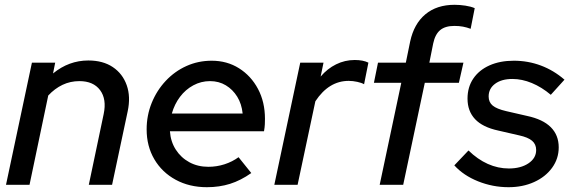

<svg xmlns="http://www.w3.org/2000/svg" viewBox="-20 -770 2385 800"><path d="M5 0 113 -509H210L201 -464Q267 -518 348 -518Q409 -518 450 -490.5Q491 -463 508 -415Q525 -367 512 -306L447 0H350L412 -295Q425 -357 397 -394.5Q369 -432 311 -432Q273 -432 240.5 -416.5Q208 -401 181 -372L103 0Z M842 10Q769 10 712 -21Q655 -52 623 -106.5Q591 -161 591 -231Q591 -289 612 -341Q633 -393 670.5 -433Q708 -473 757 -495Q806 -517 862 -517Q926 -517 976 -485.5Q1026 -454 1055 -399.5Q1084 -345 1084 -275Q1084 -265 1083.5 -252.5Q1083 -240 1080 -223H688Q691 -180 712.5 -146.5Q734 -113 769 -94Q804 -75 848 -75Q883 -75 915.5 -85.5Q948 -96 974 -115L1027 -49Q983 -18 938.5 -4Q894 10 842 10ZM696 -297H991Q987 -337 968.5 -367Q950 -397 921 -414.5Q892 -432 855 -432Q818 -432 785.5 -414.5Q753 -397 730 -366.5Q707 -336 696 -297Z M1123 0 1231 -509H1328L1316 -451Q1344 -484 1380.5 -502Q1417 -520 1458 -520Q1493 -520 1515 -509L1497 -419Q1487 -425 1468.5 -429Q1450 -433 1433 -433Q1350 -433 1294 -348L1220 0Z M1562 0 1652 -425H1538L1555 -509H1671L1689 -597Q1705 -671 1752.5 -710.5Q1800 -750 1874 -750Q1896 -750 1919 -746.5Q1942 -743 1958 -736L1941 -650Q1925 -656 1909 -659Q1893 -662 1873 -662Q1835 -662 1814 -644.5Q1793 -627 1785 -589L1769 -509H1911L1892 -425H1750L1660 0Z M2099 10Q2033 10 1972 -14.5Q1911 -39 1873 -81L1932 -143Q1970 -106 2012.5 -87Q2055 -68 2100 -68Q2150 -68 2182 -89.5Q2214 -111 2214 -145Q2214 -169 2197 -183.5Q2180 -198 2143 -206L2056 -226Q1991 -240 1959.5 -273.5Q1928 -307 1928 -359Q1928 -407 1952 -442.5Q1976 -478 2019.5 -497.5Q2063 -517 2121 -517Q2180 -517 2233.5 -497Q2287 -477 2332 -438L2275 -375Q2237 -407 2196 -424Q2155 -441 2115 -441Q2070 -441 2043 -421Q2016 -401 2016 -368Q2016 -344 2033 -330Q2050 -316 2089 -307L2176 -287Q2242 -273 2275 -240Q2308 -207 2308 -156Q2308 -109 2280.5 -71Q2253 -33 2205.5 -11.5Q2158 10 2099 10Z"/></svg>

Font: Red Hat Display SemiBold
Style: Italic
Weight: 600
Italic angle: -12°
Designer: Pentagram, MCKL
Foundry: Pentagram, MCKL
Version: Version 1.023